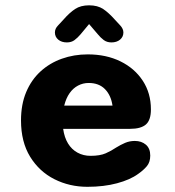

<svg xmlns="http://www.w3.org/2000/svg" viewBox="-20 -692 659 722"><path d="M308.5 10.5Q241.5 10.5 184.5 -18.2Q127.5 -47 93.2 -102.8Q59 -158.5 59 -239Q59 -299.5 78.5 -345.8Q98 -392 132.5 -423.5Q167 -455 212.5 -471.2Q258 -487.5 310 -487.5Q379.5 -487.5 433 -461.2Q486.5 -435 517 -388.2Q547.5 -341.5 547.5 -280.5Q547.5 -240.5 528.8 -224Q510 -207.5 469 -207.5H217.5Q222 -175 235.8 -152.5Q249.5 -130 271.5 -118Q293.5 -106 320.5 -106Q356 -106 377.5 -115.5Q399 -125 416.5 -137Q433.5 -147.5 450.5 -154.8Q467.5 -162 487 -162Q512 -162 528.5 -148Q545 -134 545 -107Q545 -82 532 -66.8Q519 -51.5 499.5 -38Q469.5 -16 420 -2.8Q370.5 10.5 308.5 10.5ZM221.5 -295H403Q397.5 -333.5 374.8 -356.8Q352 -380 313.5 -380Q292 -380 273.5 -370.2Q255 -360.5 241.8 -341.8Q228.5 -323 221.5 -295ZM432 -596.5Q444 -583.5 444 -570Q444 -553.5 431.5 -543Q419 -532.5 399 -532.5Q382 -532.5 370 -541.5Q358 -550.5 347.5 -563.5L315 -601.5L283 -563Q272 -550 260.2 -541.2Q248.5 -532.5 231.5 -532.5Q211.5 -532.5 199 -543Q186.5 -553.5 186.5 -570Q186.5 -584.5 198.5 -596.5L218 -617.5Q241.5 -644.5 262.5 -658.2Q283.5 -672 315 -672Q347 -672 367.8 -658.2Q388.5 -644.5 412.5 -617.5Z"/></svg>

Font: Sono Monospace
Style: Bold
Weight: 700
Designer: Tyler Finck
Foundry: Tyler Finck
Version: Version 2.112